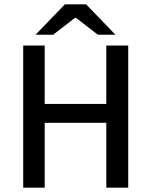

<svg xmlns="http://www.w3.org/2000/svg" viewBox="-20 -865 698 885"><path d="M87 0V-655H186V-386H470V-655H571V0H470V-299H186V0ZM144 -705 279 -845H377L512 -705H431L330 -783H326L225 -705Z"/></svg>

Font: Mada Medium
Style: Regular
Weight: 500
Designer: Khaled Hosny
Version: Version 1.5